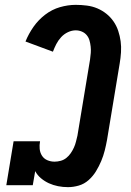

<svg xmlns="http://www.w3.org/2000/svg" viewBox="-20 -763 540 791"><path d="M260 8Q239 8 219 4Q199 0 181.5 -8Q164 -16 149 -28.5Q134 -41 125 -58L115 0H6L36 -181H145Q142 -165 143.5 -149.5Q145 -134 153 -121.5Q161 -109 175 -103Q189 -97 205 -97Q217 -97 230 -100.5Q243 -104 253.5 -112.5Q264 -121 271.5 -132Q279 -143 284.5 -155Q290 -167 293 -179.5Q296 -192 299 -204L351 -518Q353 -532 354 -545Q355 -558 353.5 -571.5Q352 -585 348.5 -597Q345 -609 337 -618.5Q329 -628 317 -633Q305 -638 292 -638Q276 -638 260 -630.5Q244 -623 232 -610Q220 -597 212 -581.5Q204 -566 198 -550L85 -592Q98 -624 118 -652.5Q138 -681 166 -702.5Q194 -724 227 -733.5Q260 -743 292 -743Q315 -743 338 -740Q361 -737 381 -728.5Q401 -720 418 -706.5Q435 -693 447.5 -675Q460 -657 467 -636Q474 -615 477 -593Q480 -571 478.5 -547.5Q477 -524 473 -501L421 -187Q417 -165 411.5 -143Q406 -121 397 -99.5Q388 -78 375.5 -57.5Q363 -37 345 -21Q327 -5 304.5 1.5Q282 8 260 8Z"/></svg>

Font: Iosevka Slab Extrabold
Style: Italic
Weight: 800
Italic angle: -9°
Monospace: yes
Designer: Belleve Invis
Foundry: Belleve Invis
Version: Version 11.1.0; ttfautohint (v1.8.3)